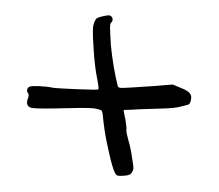

<svg xmlns="http://www.w3.org/2000/svg" viewBox="-41 -607 639 561"><g transform="rotate(-5 278.5 -326.5)"><path d="M258.8 -553.7Q263.7 -558.6 282.2 -560.5Q288.1 -561.5 293 -561.5Q301.8 -561.5 303.7 -558.6Q307.6 -554.7 307.6 -548.8Q306.6 -542 301.8 -539.1Q298.8 -536.1 297.9 -525.4Q296.9 -513.7 295.9 -472.7Q296.9 -405.3 305.7 -352.5Q306.6 -347.7 318.4 -346.7Q330.1 -345.7 383.8 -344.7Q411.1 -343.8 465.8 -343.8Q471.7 -340.8 490.2 -331.1Q513.7 -319.3 515.6 -308.6Q516.6 -306.6 516.6 -303.7Q516.6 -299.8 514.6 -293Q511.7 -283.2 505.9 -281.2Q503.9 -281.2 482.4 -277.3Q466.8 -274.4 432.6 -276.4Q418.9 -277.3 361.3 -280.3Q345.7 -280.3 316.4 -282.2Q316.4 -275.4 319.3 -253.9Q321.3 -227.5 319.3 -223.6Q318.4 -214.8 323.2 -189.5Q328.1 -165 329.1 -136.7Q331.1 -115.2 330.1 -109.4Q329.1 -103.5 324.2 -97.7Q319.3 -90.8 305.7 -90.8Q302.7 -90.8 299.8 -90.8Q292 -90.8 286.1 -91.8Q279.3 -91.8 275.4 -100.6Q268.6 -118.2 262.7 -165Q255.9 -212.9 254.9 -252Q254.9 -281.2 252.9 -285.2Q249 -290 228.5 -294.9Q209 -298.8 109.4 -304.7Q56.6 -308.6 46.9 -312.5Q37.1 -317.4 37.1 -325.2Q37.1 -333 42 -342.8Q45.9 -352.5 42 -356.4Q39.1 -360.4 41 -366.2Q43 -372.1 48.8 -374Q54.7 -376 77.1 -373Q99.6 -370.1 115.2 -365.2Q126 -362.3 186.5 -354.5Q246.1 -346.7 248 -348.6Q251 -350.6 246.1 -393.6Q243.2 -432.6 245.1 -480.5Q246.1 -529.3 251 -539.1Q254.9 -548.8 258.8 -553.7Z"/></g></svg>

Font: Yahfie
Style: Heavy
Weight: 600
Designer: Joe Palazzolo
Foundry: jozolo LLC
Version: Version 001.000